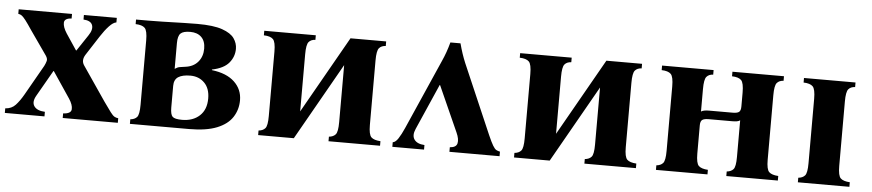

<svg xmlns="http://www.w3.org/2000/svg" viewBox="-37 -756 4382 965"><g transform="rotate(5 2153.5 -274.0)"><path d="M3 0V-23Q35 -25 54.5 -46Q74 -67 93 -100L180 -253Q187 -267 190 -278.5Q193 -290 183 -305L99 -425Q77 -458 65 -473.5Q53 -489 45 -495Q37 -501 27 -502V-525H296V-502Q260 -500 259 -478Q258 -456 278 -425L332 -344H334L388 -425Q409 -456 401 -478Q393 -500 356 -502V-525H522V-502Q506 -500 485.5 -478Q465 -456 445 -425L381 -326Q363 -297 379 -273L497 -100Q521 -66 533 -50Q545 -34 553.5 -29Q562 -24 573 -23V0H295V-23Q335 -25 336.5 -47.5Q338 -70 318 -100L230 -231H228L153 -100Q134 -67 148.5 -46Q163 -25 203 -23V0Z M634 0V-23Q656 -25 667.5 -38Q679 -51 679 -100V-425Q679 -474 665.5 -487.5Q652 -501 619 -502V-525H679Q721 -525 751 -526Q781 -527 806.5 -527.5Q832 -528 860.5 -529Q889 -530 928 -530Q1010 -530 1054 -514.5Q1098 -499 1115 -474.5Q1132 -450 1132 -422Q1132 -382 1106 -351Q1080 -320 1021 -308V-305Q1096 -296 1135.5 -258.5Q1175 -221 1175 -166Q1175 -119 1150.5 -81Q1126 -43 1072.5 -21.5Q1019 0 932 0ZM834 -295Q847 -304 858.5 -306Q870 -308 886 -310Q927 -315 950 -342Q973 -369 973 -409Q973 -447 952.5 -467Q932 -487 896 -487Q861 -487 847.5 -474Q834 -461 834 -425ZM893 -43Q948 -43 981.5 -74Q1015 -105 1015 -161Q1015 -212 987 -240Q959 -268 916 -268Q876 -268 855 -254.5Q834 -241 834 -209V-100Q834 -65 845 -54Q856 -43 893 -43Z M1461 0H1281V-23Q1303 -25 1314.5 -38Q1326 -51 1326 -100V-425Q1326 -474 1312.5 -487.5Q1299 -501 1266 -502V-525H1526V-502Q1504 -501 1492.5 -487.5Q1481 -474 1481 -425V-137L1701 -525H1881V-502Q1859 -501 1847.5 -487.5Q1836 -474 1836 -425V-100Q1836 -51 1849.5 -38Q1863 -25 1896 -23V0H1636V-23Q1658 -25 1669.5 -38Q1681 -51 1681 -100V-388Z M2067 -100Q2052 -66 2066.5 -45.5Q2081 -25 2118 -23V0H1958V-23Q1972 -25 1985.5 -45.5Q1999 -66 2014 -100L2169 -452Q2179 -474 2187.5 -498Q2196 -522 2203 -548H2254Q2268 -495 2286 -452L2438 -100Q2453 -66 2462.5 -50Q2472 -34 2480 -29.5Q2488 -25 2499 -23V0H2246V-23Q2278 -25 2283 -46Q2288 -67 2273 -100L2170 -330H2168Z M2752 0H2572V-23Q2594 -25 2605.5 -38Q2617 -51 2617 -100V-425Q2617 -474 2603.5 -487.5Q2590 -501 2557 -502V-525H2817V-502Q2795 -501 2783.5 -487.5Q2772 -474 2772 -425V-137L2992 -525H3172V-502Q3150 -501 3138.5 -487.5Q3127 -474 3127 -425V-100Q3127 -51 3140.5 -38Q3154 -25 3187 -23V0H2927V-23Q2949 -25 2960.5 -38Q2972 -51 2972 -100V-388Z M3843 -100Q3843 -51 3856.5 -38Q3870 -25 3903 -23V0H3643V-23Q3665 -25 3676.5 -38Q3688 -51 3688 -100V-285Q3681 -280 3671 -278.5Q3661 -277 3648 -277H3530Q3507 -277 3497.5 -270Q3488 -263 3488 -242V-100Q3488 -51 3501.5 -38Q3515 -25 3548 -23V0H3288V-23Q3310 -25 3321.5 -38Q3333 -51 3333 -100V-425Q3333 -474 3319.5 -487.5Q3306 -501 3273 -502V-525H3533V-502Q3511 -501 3499.5 -487.5Q3488 -474 3488 -425V-312Q3500 -320 3528 -320H3647Q3670 -320 3679 -327Q3688 -334 3688 -355V-425Q3688 -474 3674.5 -487.5Q3661 -501 3628 -502V-525H3888V-502Q3866 -501 3854.5 -487.5Q3843 -474 3843 -425Z M4204 -100Q4204 -51 4217.5 -38Q4231 -25 4264 -23V0H4004V-23Q4026 -25 4037.5 -38Q4049 -51 4049 -100V-425Q4049 -474 4035.5 -487.5Q4022 -501 3989 -502V-525H4249V-502Q4227 -501 4215.5 -487.5Q4204 -474 4204 -425Z"/></g></svg>

Font: Bona Nova SC
Style: Bold
Weight: 700
Designer: Mateusz Machalski
Foundry: Capitalics
Version: Version 4.001; ttfautohint (v1.8.4.7-5d5b)